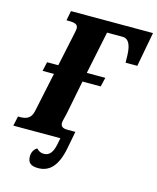

<svg xmlns="http://www.w3.org/2000/svg" viewBox="-153 -805 894 1092"><g transform="rotate(15 294.5 -258.5)"><path d="M177 197C240 197 288 158 310 42L329 -57H283C256 -57 242 -65 242 -87C242 -98 247 -110 255 -147L294 -344H401L414 -398H305L357 -649H449C482 -649 500 -618 502 -556C503 -536 503 -524 503 -511H572L610 -714H127L116 -657H127C163 -657 184 -652 184 -627C184 -618 181 -607 178 -591L137 -398H71L59 -344H126L77 -112C67 -64 35 -57 3 -57H-9L-21 0H256L249 36C239 86 221 110 187 110C168 110 156 102 144 90C128 99 115 118 115 144C115 183 136 197 177 197Z"/></g></svg>

Font: Noto Serif ExtraCondensed Black
Style: Italic
Weight: 900
Width: 2
Italic angle: -12°
Designer: Monotype Design Team
Foundry: Monotype Imaging Inc.
Version: Version 2.014